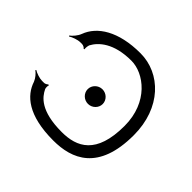

<svg xmlns="http://www.w3.org/2000/svg" viewBox="-119 -555 689 689"><g transform="rotate(45 225.5 -210.5)"><path d="M187 -207C187 -187 204 -170 225 -170C246 -170 263 -187 263 -207C263 -227 246 -244 225 -244C204 -244 187 -227 187 -207ZM4 -296 6 -293C15 -299 35 -307 50 -307H58C64 -307 72 -303 74 -299L78 -300C76 -304 78 -317 80 -322C96 -352 136 -390 226 -390C289 -390 374 -328 374 -207C374 -63 306 -32 230 -32C122 -32 92 -72 79 -99C77 -103 77 -114 79 -118L75 -119C73 -116 65 -112 61 -112H50C37 -112 17 -119 8 -125L6 -122C15 -116 27 -102 32 -89C49 -37 101 11 230 11C324 11 421 -27 421 -207C421 -346 332 -432 230 -432C118 -432 53 -389 32 -332C27 -318 13 -302 4 -296Z"/></g></svg>

Font: Armata Saber
Style: Rg
Weight: 400
Designer: Jasper
Foundry: Cannot Into Space Fonts
Version: Version 0.970